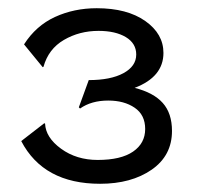

<svg xmlns="http://www.w3.org/2000/svg" viewBox="-20 -903 499 472"><path d="M226.1 -451.2Q86.9 -451.2 32.2 -556.2L88.9 -600.1L90.8 -599.1Q92.3 -564.9 130.1 -537.4Q168 -509.8 220.2 -509.8Q277.3 -509.8 307.1 -530.3Q336.9 -550.8 336.9 -585.9Q336.9 -620.6 311 -638.2Q285.2 -655.8 246.1 -655.8Q204.6 -655.8 176.8 -636.2L173.8 -639.2L198.2 -706.1Q252 -706.1 283.4 -723.1Q314.9 -740.2 314.9 -769Q314.9 -796.4 289.3 -811.8Q263.7 -827.1 222.2 -827.1Q175.3 -827.1 137.2 -804.9Q99.1 -782.7 86.9 -738.8L85 -737.8L39.1 -793.9Q68.4 -839.8 115.2 -861.3Q162.1 -882.8 217.8 -882.8Q292.5 -882.8 337.2 -851.3Q381.8 -819.8 381.8 -772.9Q381.8 -713.9 311 -687Q357.4 -675.3 380.1 -649.9Q402.8 -624.5 402.8 -581.1Q402.8 -520.5 352.8 -485.8Q302.7 -451.2 226.1 -451.2Z"/></svg>

Font: Tiffany Gothic CC
Style: Regular
Weight: 400
Designer: indestructible type*
Foundry: Cowboy Collective
Version: Version 1.000